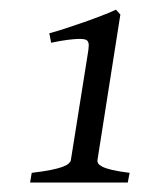

<svg xmlns="http://www.w3.org/2000/svg" viewBox="-20 -682 321 405"><path d="M249.5 -296.9H43.5L46.9 -317.4Q71.3 -320.3 87.2 -323.5Q103 -326.7 112.1 -330.1Q121.1 -333.5 125 -337.2Q128.9 -340.8 129.4 -343.8L165 -567.4Q167 -579.1 167.2 -585.7Q167.5 -592.3 164.1 -596.2Q162.6 -598.1 158.2 -599.1Q153.8 -600.1 145 -599.9Q136.2 -599.6 122.3 -597.9Q108.4 -596.2 87.9 -591.8L84 -611.8Q97.2 -615.2 116.7 -621.6Q136.2 -627.9 156.5 -635Q176.8 -642.1 195.1 -649.2Q213.4 -656.2 224.6 -661.6L233.9 -651.4L185.5 -343.8Q185.1 -340.8 187 -337.4Q189 -334 196 -330.3Q203.1 -326.7 216.8 -323.5Q230.5 -320.3 253.4 -317.4Z"/></svg>

Font: Gentium Plus Eur
Style: Italic
Weight: 400
Italic angle: -8°
Designer: J. Victor Gaultney, Annie Olsen, Iska Routamaa, Becca Hirsbrunner
Foundry: SIL International
Version: Version 5.000